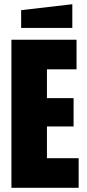

<svg xmlns="http://www.w3.org/2000/svg" viewBox="-20 -888 410 908"><path d="M34 0V-700H342V-560H202V-424H328V-290H202V-140H352V0ZM80 -756V-840L322 -868V-756Z"/></svg>

Font: Tektur Condensed
Style: Bold
Weight: 700
Width: 3
Designer: Adam Jagosz
Foundry: Adam Jagosz
Version: Version 1.005;gftools[0.9.30]